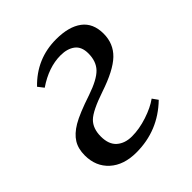

<svg xmlns="http://www.w3.org/2000/svg" viewBox="-141 -565 671 671"><g transform="rotate(-45 195.0 -229.5)"><path d="M367.7 -365.2Q367.7 -315.9 334 -283.4Q300.3 -251 221.2 -224.6Q150.4 -200.7 128.4 -179Q106.4 -157.2 106.4 -117.7Q106.4 -78.6 127.9 -59.8Q149.4 -41 184.1 -41Q220.2 -41 260.3 -54.2Q300.3 -67.4 325.7 -85.9L340.3 -65.4Q262.7 9.8 155.3 9.8Q92.8 9.8 56.4 -23.2Q20 -56.2 20 -110.8Q20 -144 34.2 -166.7Q48.3 -189.5 79.1 -207.8Q109.9 -226.1 180.2 -249.5Q237.3 -269 259.3 -292Q281.2 -314.9 281.2 -354Q281.2 -387.2 261 -402.6Q240.7 -418 207.5 -418Q148.4 -418 88.4 -377L71.8 -398.4Q139.6 -468.8 236.3 -468.8Q298.8 -468.8 333.3 -442.9Q367.7 -417 367.7 -365.2Z"/></g></svg>

Font: Tinos
Style: Italic
Weight: 400
Italic angle: -16.333°
Designer: Steve Matteson
Foundry: Monotype Imaging Inc.
Version: Version 1.32